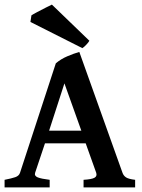

<svg xmlns="http://www.w3.org/2000/svg" viewBox="-20 -818 620 838"><path d="M176.3 -192.4 133.3 -64Q128.9 -50.3 144.5 -43.9Q160.2 -37.6 196.8 -33.2V0H0V-33.2Q30.3 -39.1 46.6 -44.7Q63 -50.3 67.4 -64L223.6 -541.5Q245.1 -560.1 273.7 -572.3Q302.2 -584.5 326.2 -591.3L514.6 -64Q519 -51.3 530 -43.9Q541 -36.6 569.8 -33.2V0H344.7V-33.2Q379.4 -35.2 392.1 -42Q404.8 -48.8 399.9 -64L354 -192.4ZM335 -247.6 261.2 -454.1 194.3 -247.6ZM370.1 -640.1Q366.2 -632.8 356.4 -622.6Q346.7 -612.3 339.4 -607.9L112.8 -722.2L117.2 -751Q122.6 -754.9 141.6 -764.9Q160.6 -774.9 180.2 -784.9Q199.7 -794.9 206.5 -797.9Z"/></svg>

Font: Dai Banna SIL SemiBold
Style: Regular
Weight: 600
Designer: Victor Gaultney
Foundry: SIL International
Version: Version 4.000